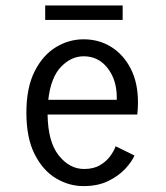

<svg xmlns="http://www.w3.org/2000/svg" viewBox="-20 -652 590 684"><path d="M277.5 11Q225.5 11 179 -17Q132.5 -45 103.2 -103Q74 -161 74 -251Q74 -339 103 -397Q132 -455 178.5 -483.5Q225 -512 278 -512Q332.5 -512 376.2 -484.8Q420 -457.5 445.8 -407.2Q471.5 -357 471.5 -287.5Q471.5 -275 470.8 -263.5Q470 -252 469 -244H149.5Q151 -146 189.5 -98Q228 -50 279.5 -50Q314 -50 337 -64Q360 -78 373.5 -97Q387 -116 392 -131L459 -98Q450 -76.5 426.5 -51Q403 -25.5 365.8 -7.2Q328.5 11 277.5 11ZM278 -451.5Q233.5 -451.5 197.2 -413.8Q161 -376 152 -296.5H396V-305Q396 -367.5 363.2 -409.5Q330.5 -451.5 278 -451.5ZM141 -581V-632.5H417V-581Z"/></svg>

Font: Trispace SemiCondensed Light
Style: Regular
Weight: 300
Width: 4
Designer: Tyler Finck
Foundry: Etcetera Type Company
Version: Version 1.210; ttfautohint (v1.8.3)